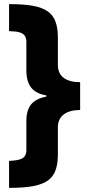

<svg xmlns="http://www.w3.org/2000/svg" viewBox="-20 -744 427 932"><path d="M24 37V168C218 168 261 123 261 0V-127C261 -182 303 -210 369 -210V-345C301 -345 261 -373 261 -428V-558C261 -685 209 -724 24 -724V-593C66 -591 108 -590 108 -541V-404C108 -328 139 -292 205 -281V-275C137 -262 108 -227 108 -155V-16C108 28 78 34 24 37Z"/></svg>

Font: Noto Sans Arabic UI Cn Bk
Style: Regular
Weight: 900
Width: 3
Designer: Monotype Design Team, Nadine Chahine and Nizar Qandah
Foundry: Monotype Imaging Inc.
Version: Version 2.010